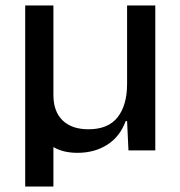

<svg xmlns="http://www.w3.org/2000/svg" viewBox="-20 -549 659 701"><path d="M72 132V-529H175V-202Q175 -142 208.5 -109.5Q242 -77 303 -77Q375 -77 409.5 -121Q444 -165 444 -243V-529H547V0H449L444 -107H439Q418 -50 371.5 -20.5Q325 9 263 9Q211 9 175 -12V132Z"/></svg>

Font: Mona Sans Medium
Style: Regular
Weight: 500
Designer: Deni Anggara
Foundry: GitHub
Version: Version 2.000;Glyphs 3.2.3 (3260)